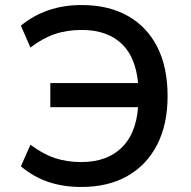

<svg xmlns="http://www.w3.org/2000/svg" viewBox="-20 -734 761 763"><path d="M303 9Q231 9 172 -11Q113 -31 63 -73L101 -159Q150 -122 197.5 -106Q245 -90 303 -90Q410 -90 469.5 -153.5Q529 -217 530 -339L565 -308H180V-404H565L531 -368Q528 -493 469.5 -554Q411 -615 305 -615Q246 -615 197.5 -598.5Q149 -582 101 -545L63 -632Q113 -673 173 -693.5Q233 -714 304 -714Q411 -714 487.5 -671Q564 -628 605 -547.5Q646 -467 646 -352Q646 -239 604 -158Q562 -77 485.5 -34Q409 9 303 9Z"/></svg>

Font: Nunito Sans 7pt SemiBold
Style: Regular
Weight: 600
Designer: Vernon Adams
Foundry: Vernon Adams
Version: Version 3.101;gftools[0.9.27]